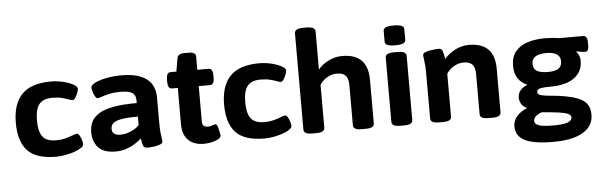

<svg xmlns="http://www.w3.org/2000/svg" viewBox="-56 -958 4298 1372"><g transform="rotate(-5 2093.0 -272.0)"><path d="M315 8Q172 8 110 -58Q48 -124 48 -258Q48 -392 114 -461.5Q180 -531 325 -531Q354 -531 386.5 -525.5Q419 -520 447 -510Q475 -500 493 -488Q511 -476 511 -462Q511 -453 504 -434.5Q497 -416 487 -400.5Q477 -385 467 -385Q457 -385 438 -392.5Q419 -400 390.5 -407Q362 -414 323 -414Q257 -414 228.5 -378Q200 -342 200 -262Q200 -181 228.5 -145Q257 -109 323 -109Q363 -109 394 -117.5Q425 -126 445.5 -134.5Q466 -143 476 -143Q486 -143 494.5 -128Q503 -113 508.5 -94.5Q514 -76 514 -66Q514 -51 494.5 -38Q475 -25 444 -14.5Q413 -4 379 2Q345 8 315 8Z M742 8Q658 8 618.5 -33.5Q579 -75 579 -145Q579 -184 594 -217Q609 -250 646.5 -274Q684 -298 751 -311Q818 -324 921 -324V-346Q921 -382 896 -398Q871 -414 811 -414Q766 -414 732.5 -406.5Q699 -399 677 -391Q655 -383 646 -383Q636 -383 627.5 -399Q619 -415 613.5 -434Q608 -453 608 -462Q608 -480 640.5 -496Q673 -512 723.5 -521.5Q774 -531 827 -531Q916 -531 969 -508Q1022 -485 1045.5 -445.5Q1069 -406 1069 -354V-175Q1069 -127 1072 -100Q1075 -73 1077.5 -58.5Q1080 -44 1080 -33Q1080 -23 1066 -16.5Q1052 -10 1032 -6Q1012 -2 993.5 -1Q975 0 967 0Q945 0 939 -19.5Q933 -39 928 -69Q910 -53 882.5 -35Q855 -17 819.5 -4.5Q784 8 742 8ZM785 -109Q813 -109 841 -118Q869 -127 890.5 -140.5Q912 -154 921 -167V-227Q846 -227 803.5 -219.5Q761 -212 743.5 -196.5Q726 -181 726 -156Q726 -109 785 -109Z M1375 8Q1302 8 1262.5 -31.5Q1223 -71 1223 -145V-406H1181Q1151 -406 1151 -456V-473Q1151 -523 1181 -523H1223L1239 -618Q1245 -650 1290 -650H1323Q1373 -650 1373 -618V-523H1454Q1484 -523 1484 -473V-456Q1484 -406 1454 -406H1373V-155Q1373 -131 1382.5 -121.5Q1392 -112 1414 -112Q1434 -112 1447 -118Q1460 -124 1468 -124Q1477 -124 1483 -106.5Q1489 -89 1493 -69Q1497 -49 1497 -40Q1497 -26 1478 -15.5Q1459 -5 1431 1.5Q1403 8 1375 8Z M1809 8Q1666 8 1604 -58Q1542 -124 1542 -258Q1542 -392 1608 -461.5Q1674 -531 1819 -531Q1848 -531 1880.5 -525.5Q1913 -520 1941 -510Q1969 -500 1987 -488Q2005 -476 2005 -462Q2005 -453 1998 -434.5Q1991 -416 1981 -400.5Q1971 -385 1961 -385Q1951 -385 1932 -392.5Q1913 -400 1884.5 -407Q1856 -414 1817 -414Q1751 -414 1722.5 -378Q1694 -342 1694 -262Q1694 -181 1722.5 -145Q1751 -109 1817 -109Q1857 -109 1888 -117.5Q1919 -126 1939.5 -134.5Q1960 -143 1970 -143Q1980 -143 1988.5 -128Q1997 -113 2002.5 -94.5Q2008 -76 2008 -66Q2008 -51 1988.5 -38Q1969 -25 1938 -14.5Q1907 -4 1873 2Q1839 8 1809 8Z M2152 2Q2120 2 2105.5 -6.5Q2091 -15 2091 -31V-723Q2091 -738 2105.5 -747Q2120 -756 2152 -756H2178Q2210 -756 2224.5 -747Q2239 -738 2239 -723V-449Q2268 -484 2314 -507.5Q2360 -531 2413 -531Q2596 -531 2596 -344V-31Q2596 -15 2581.5 -6.5Q2567 2 2535 2H2507Q2474 2 2460 -6.5Q2446 -15 2446 -31V-322Q2446 -366 2426.5 -387.5Q2407 -409 2364 -409Q2328 -409 2294.5 -390Q2261 -371 2241 -339V-31Q2241 -15 2226.5 -6.5Q2212 2 2180 2Z M2783 2Q2751 2 2736.5 -6.5Q2722 -15 2722 -31V-492Q2722 -508 2736.5 -516.5Q2751 -525 2783 -525H2811Q2843 -525 2857.5 -516.5Q2872 -508 2872 -492V-31Q2872 -15 2857.5 -6.5Q2843 2 2811 2ZM2798 -574Q2759 -574 2741.5 -582Q2724 -590 2724 -606V-684Q2724 -700 2741.5 -708Q2759 -716 2798 -716Q2837 -716 2854.5 -708Q2872 -700 2872 -684V-606Q2872 -590 2854.5 -582Q2837 -574 2798 -574Z M3061 2Q3029 2 3014.5 -6.5Q3000 -15 3000 -31V-349Q3000 -393 2997.5 -419.5Q2995 -446 2992.5 -461Q2990 -476 2990 -487Q2990 -498 3004.5 -505Q3019 -512 3039.5 -515.5Q3060 -519 3078.5 -520.5Q3097 -522 3105 -522Q3124 -522 3130 -507.5Q3136 -493 3145 -446Q3175 -482 3222 -506.5Q3269 -531 3322 -531Q3505 -531 3505 -344V-31Q3505 -15 3490.5 -6.5Q3476 2 3444 2H3416Q3383 2 3369 -6.5Q3355 -15 3355 -31V-322Q3355 -366 3335.5 -387.5Q3316 -409 3273 -409Q3237 -409 3203.5 -390Q3170 -371 3150 -339V-31Q3150 -15 3135.5 -6.5Q3121 2 3089 2Z M3863 212Q3721 212 3658 179Q3595 146 3595 77Q3595 35 3624 3.5Q3653 -28 3694 -43L3695 -47Q3670 -57 3657 -78.5Q3644 -100 3644 -124Q3644 -183 3714 -211Q3672 -227 3647.5 -263Q3623 -299 3623 -353Q3623 -418 3655 -457Q3687 -496 3742 -513.5Q3797 -531 3868 -531Q3921 -531 3965 -523H4141Q4171 -523 4171 -473V-456Q4171 -409 4147 -409Q4143 -409 4130.5 -410.5Q4118 -412 4104 -414Q4090 -416 4084 -418L4082 -414Q4093 -404 4100.5 -386.5Q4108 -369 4108 -353Q4108 -293 4078 -255.5Q4048 -218 3996.5 -200.5Q3945 -183 3879 -183Q3834 -183 3812.5 -179.5Q3791 -176 3785 -169Q3779 -162 3779 -151Q3779 -134 3807.5 -127.5Q3836 -121 3881 -117.5Q3926 -114 3976 -105Q4026 -96 4065.5 -81Q4105 -66 4128 -37.5Q4151 -9 4151 42Q4151 123 4076.5 167.5Q4002 212 3863 212ZM3868 -289Q3918 -289 3943 -305Q3968 -321 3968 -357Q3968 -425 3868 -425Q3763 -425 3763 -357Q3763 -321 3788.5 -305Q3814 -289 3868 -289ZM3874 95Q3945 95 3976 83Q4007 71 4007 49Q4007 33 3987.5 23Q3968 13 3922 6.5Q3876 0 3798 -6Q3769 4 3754 19Q3739 34 3739 50Q3739 73 3768.5 84Q3798 95 3874 95Z"/></g></svg>

Font: Asap Semi Expanded
Style: Bold
Weight: 700
Width: 6
Designer: Pablo Cosgaya
Foundry: Omnibus-Type
Version: Version 3.001; ttfautohint (v1.8.4.7-5d5b)